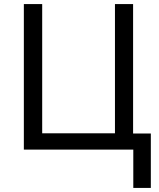

<svg xmlns="http://www.w3.org/2000/svg" viewBox="-20 -734 781 942"><path d="M720 -79V188H634V0H97V-714H187V-80H544V-714H633V-79Z"/></svg>

Font: Go Noto Current
Style: Regular
Weight: 400
Designer: Monotype Design Team
Foundry: Monotype Imaging Inc.
Version: Version 2.007; ttfautohint (v1.8) -l 8 -r 50 -G 200 -x 14 -D